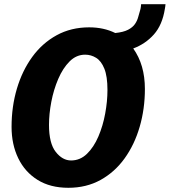

<svg xmlns="http://www.w3.org/2000/svg" viewBox="-20 -885 807 913"><path d="M305 8Q219 8 158.8 -29.5Q98.5 -67 66.8 -132.5Q35 -198 35 -282Q35 -377.5 60.2 -463Q85.5 -548.5 133.2 -614.2Q181 -680 249.5 -717.5Q318 -755 404 -755Q473.5 -755 528 -728Q567 -732 589 -743.5Q611 -755 621.8 -770.8Q632.5 -786.5 637 -803.5Q641.5 -820.5 646 -835Q648.5 -842.5 649.8 -852.2Q651 -862 651 -865H767Q766.5 -859 765.8 -853.8Q765 -848.5 764 -843Q752 -766.5 711.8 -721.2Q671.5 -676 613.5 -654.5Q669 -577 669 -462Q669 -367 644.2 -282Q619.5 -197 572.5 -131.8Q525.5 -66.5 458 -29.2Q390.5 8 305 8ZM318 -122Q361 -122 393.5 -153.5Q426 -185 447.8 -235.8Q469.5 -286.5 480.2 -345Q491 -403.5 491 -457Q491 -522 476.2 -558.5Q461.5 -595 437.2 -610Q413 -625 385 -625Q343 -625 311 -593Q279 -561 257 -509.8Q235 -458.5 224 -400.8Q213 -343 213 -291Q213 -203.5 245 -162.8Q277 -122 318 -122Z"/></svg>

Font: Merriweather Sans ExtraBold
Style: Italic
Weight: 800
Italic angle: -7.5°
Designer: Eben Sorkin
Foundry: Eben Sorkin
Version: Version 2.001; ttfautohint (v1.8.3)